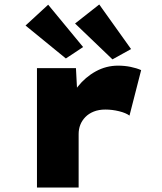

<svg xmlns="http://www.w3.org/2000/svg" viewBox="-20 -837 722 857"><path d="M145 0V-533H319L329 -343L279 -354Q293 -407 327 -450Q361 -493 407.5 -518.5Q454 -544 507 -544Q536 -544 563 -538.5Q590 -533 610 -524L558 -321Q542 -333 511.5 -340.5Q481 -348 450 -348Q421 -348 398.5 -339Q376 -330 361 -314.5Q346 -299 338.5 -280Q331 -261 331 -238V0ZM482 -572 315 -732 423 -817 565 -618ZM274 -576 94 -723 195 -816 351 -627Z"/></svg>

Font: Lexend Giga ExtraBold
Style: Regular
Weight: 800
Designer: Bonnie Shaver-Troup, Thomas Jockin
Foundry: Lexend
Version: Version 1.007